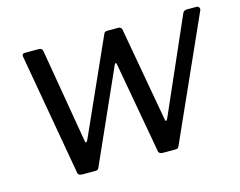

<svg xmlns="http://www.w3.org/2000/svg" viewBox="-79 -649 961 769"><g transform="rotate(-15 401.0 -265.0)"><path d="M789.7 -530Q796.6 -530 799.9 -524.7Q803.3 -519.3 801.2 -513.4L576.2 -10.8Q573.7 -3.7 569.8 -1.9Q565.9 0 557.8 0H509.6Q490.4 0 489.9 -15.4L422.7 -389.2Q420.7 -398.1 417.5 -396Q414.3 -393.9 411.1 -385L244.1 -10.8Q241.6 -3.7 237.9 -1.9Q234.3 0 226.2 0H175Q156.1 0 155.5 -15.4L67.2 -516.9Q65.1 -530 77.7 -530H137Q143.1 -530 147.3 -526.2Q151.6 -522.4 151.9 -516.6L218 -127.9Q219.7 -118.2 223.6 -120.6Q227.5 -123.1 231.5 -133.1L405.8 -522.2Q409.2 -530 419.2 -530H465.9Q471.7 -530 475.9 -526.2Q480.2 -522.4 480.4 -516.6L550 -127.9Q551.7 -118.2 555.2 -120.6Q558.8 -123.1 562.8 -133.1L733.3 -521.5Q738.9 -530 749.8 -530H789.7Z"/></g></svg>

Font: Libre Franklin Thin
Style: Italic
Weight: 100
Italic angle: -8°
Designer: Pablo Impallari, Rodrigo Fuenzalida, Nhung Nguyen
Foundry: Impallari Type
Version: Version 3.000